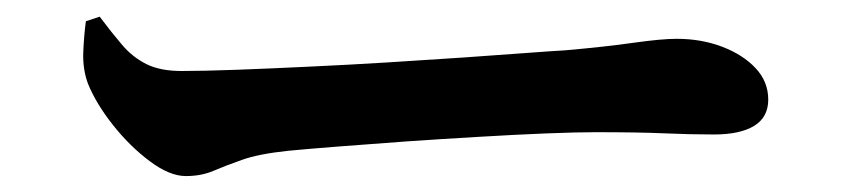

<svg xmlns="http://www.w3.org/2000/svg" viewBox="-20 -481 1040 235"><path d="M102 -460.6Q116.8 -440.9 129.6 -425.9Q142.4 -410.9 159.3 -402.5Q176.2 -394.1 202.2 -394.1Q229 -394.1 269.7 -395.6Q310.3 -397.1 357.9 -399.4Q405.5 -401.6 454.2 -404.6Q502.9 -407.6 546.8 -410.6Q590.6 -413.6 623.5 -416.1Q656.5 -418.6 671.6 -419.4Q721.6 -423.8 755.7 -428.7Q789.9 -433.5 808.2 -433.5Q838.5 -433.5 863.9 -423.8Q889.3 -414.1 904.8 -397.6Q920.3 -381.1 920.3 -359.1Q920.3 -337.5 903 -326.9Q885.7 -316.4 853.9 -316.4Q824.6 -316.4 793.1 -317.8Q761.7 -319.2 708.5 -319.2Q685.7 -319.2 648.3 -317.7Q610.9 -316.2 565.7 -313.5Q520.6 -310.9 476 -307.8Q431.5 -304.6 393.3 -301.6Q355.1 -298.6 332.4 -296.4Q296.4 -292.6 276.1 -285.3Q255.7 -278.1 241 -271.8Q226.2 -265.5 207.4 -265.5Q187.6 -265.5 163.3 -283.7Q138.9 -301.9 118.1 -328.2Q97.3 -354.6 87.6 -378.8Q81.2 -396.2 81.9 -416.6Q82.7 -436.9 85.1 -455Z"/></svg>

Font: Noto Serif HK
Style: Regular
Weight: 200
Designer: Ryoko NISHIZUKA 西塚涼子 (kana & ideographs); Frank Grießhammer (Latin, Greek & Cyrillic); Wenlong ZHANG 张文龙 (bopomofo); San
Foundry: Adobe
Version: Version 2.001;hotconv 1.1.0;makeotfexe 2.6.0